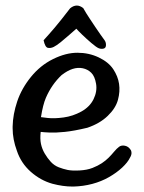

<svg xmlns="http://www.w3.org/2000/svg" viewBox="-20 -683 528 705"><path d="M130.4 -252.9Q131.8 -252.4 155.5 -249.8Q179.2 -247.1 213.4 -251.7Q247.6 -256.3 278.6 -273.4Q309.6 -290.5 323.5 -318.8Q337.4 -347.2 332.8 -375.2Q328.1 -403.3 314.9 -416Q301.8 -428.7 283.7 -432.4Q265.6 -436 246.6 -429.9Q227.5 -423.8 206.1 -407.2Q188 -390.1 173.6 -369.4Q159.2 -348.6 148.4 -323.7Q137.7 -298.8 130.4 -252.9ZM129.4 -198.7Q126.5 -173.3 130.4 -154.8Q134.3 -136.2 144.3 -119.1Q154.3 -102.1 166.7 -88.6Q179.2 -75.2 195.6 -68.8Q211.9 -62.5 228 -59.1Q244.1 -55.7 272 -57.1Q299.8 -58.6 319.6 -66.4Q339.4 -74.2 353.8 -83.7Q368.2 -93.3 378.7 -103.8Q389.2 -114.3 398.9 -126Q408.7 -137.7 417.2 -144Q425.8 -150.4 438.5 -147.9Q451.2 -145.5 459 -133.8Q462.9 -128.9 462.9 -121.6Q462.9 -113.3 457.5 -104.5Q449.2 -86.9 428.5 -67.6Q407.7 -48.3 379.9 -32.5Q352.1 -16.6 319.1 -7.8Q286.1 1 250 2H246.1Q211.4 2 172.4 -8.3Q128.9 -20.5 93 -52.2Q57.1 -84 42 -129.4Q26.4 -171.4 26.4 -211.9V-218.8Q27.3 -263.2 43.2 -310.5Q59.1 -357.9 93.5 -400.4Q127.9 -442.9 174.8 -466.1Q221.7 -489.3 264.2 -489.3Q306.6 -489.3 342.5 -472.2Q378.4 -455.1 395.8 -429Q413.1 -402.8 417.2 -375Q421.4 -347.2 413.1 -316.4Q404.8 -285.6 375.7 -257.6Q346.7 -229.5 300.8 -213.9Q251.5 -202.1 217.8 -198.7Q184.1 -195.3 162.1 -196.3Q140.1 -197.3 129.4 -198.7ZM237.3 -652.3Q249.5 -662.6 262.2 -662.6Q273.4 -662.6 285.6 -653.3Q296.9 -633.3 308.1 -616.7Q319.3 -600.1 328.9 -585.4Q338.4 -570.8 348.4 -556.9Q358.4 -543 364 -535.2Q369.6 -527.3 369.1 -516.8Q368.7 -506.3 359.9 -504.4Q351.1 -502.4 342.5 -505.9Q334 -509.3 315.7 -524.9Q297.4 -540.5 282.2 -555.2Q267.1 -569.8 260.3 -577.6Q252.4 -570.8 235.4 -555.7Q218.3 -540.5 203.1 -528.3Q188 -516.1 177.2 -510.7Q166.5 -505.4 156 -507.3Q145.5 -509.3 140.1 -535.2Q159.7 -556.6 180.9 -581.5Q202.1 -606.4 237.3 -652.3Z"/></svg>

Font: Myanmar Kalay
Style: Regular
Weight: 400
Designer: Khon Soe Zaw Thu
Foundry: PaOh Unicode khonsoezawthu@gmail.com and @hotmail.com
Version: Version 1.20 December 6, 2016